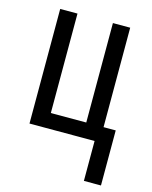

<svg xmlns="http://www.w3.org/2000/svg" viewBox="-110 -609 686 869"><g transform="rotate(15 232.5 -175.0)"><path d="M448 187H368V0H63V-537H144V-71H310V-537H391V-71H448Z"/></g></svg>

Font: Noto Sans Display Condensed
Style: Regular
Weight: 400
Width: 3
Designer: Monotype Design Team
Foundry: Monotype Imaging Inc.
Version: Version 1.900